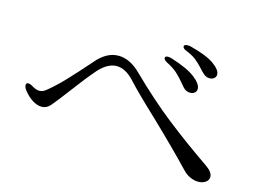

<svg xmlns="http://www.w3.org/2000/svg" viewBox="-84 -769 1168 879"><g transform="rotate(15 500.0 -329.5)"><path d="M871 -530Q871 -519 862.5 -512Q854 -505 842 -505Q825 -505 813 -516Q804 -523 789 -540Q771 -560 753.5 -573.5Q736 -587 706 -599Q689 -606 689 -616Q689 -620 693.5 -622.5Q698 -625 706 -625Q716 -625 722 -623Q800 -603 835.5 -577.5Q871 -552 871 -530ZM802 -444Q802 -432 793.5 -425Q785 -418 772 -418Q753 -418 739 -433Q723 -452 722 -453Q702 -477 684.5 -492.5Q667 -508 634 -525Q619 -533 619 -542Q619 -551 633 -551Q641 -551 651 -548Q730 -523 766 -495Q802 -467 802 -444ZM644 -263Q548 -353 499 -406Q459 -449 417 -449Q376 -449 335 -405Q293 -357 238 -283Q196 -227 173 -200Q156 -180 132 -180Q111 -180 88 -194.5Q65 -209 45 -235Q36 -247 36 -257Q36 -268 47 -268Q54 -268 65 -262Q86 -248 103 -248Q119 -248 135 -261Q170 -289 210 -331Q250 -373 307 -438Q356 -497 413 -497Q468 -497 520 -445Q624 -343 719.5 -268Q815 -193 930 -114Q962 -92 962 -69Q962 -54 948 -44Q934 -34 913 -34Q895 -34 875.5 -42.5Q856 -51 839 -69Q757 -155 644 -263Z"/></g></svg>

Font: Hina Mincho
Style: Regular
Weight: 400
Designer: satsuyako
Foundry: satsuyako
Version: Version 1.100